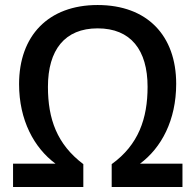

<svg xmlns="http://www.w3.org/2000/svg" viewBox="-20 -745 778 765"><path d="M369 -632C501 -632 568 -546 568 -399C568 -273 532 -168 425 -91V0H707V-93H538C623 -156 682 -266 682 -411C682 -603 567 -725 369 -725C172 -725 56 -602 56 -410C56 -266 116 -156 201 -93H32V0H312V-91C207 -170 171 -271 171 -399C171 -546 238 -632 369 -632Z"/></svg>

Font: Noto Sans Thai Medium
Style: Regular
Weight: 500
Designer: Monotype Design Team
Foundry: Monotype Imaging Inc.
Version: Version 1.901